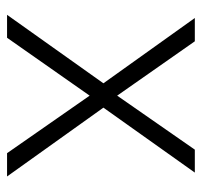

<svg xmlns="http://www.w3.org/2000/svg" viewBox="-34 -538 572 544"><g transform="rotate(90 252.0 -266.0)"><path d="M216 -273 22 0H87L251 -234L414 0H480L285 -273L469 -532H404L251 -312L97 -532H31Z"/></g></svg>

Font: Noto Sans Devanagari UI Light
Style: Regular
Weight: 300
Designer: Jelle Bosma - Monotype Design Team
Foundry: Monotype Imaging Inc.
Version: Version 2.004